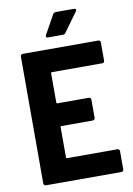

<svg xmlns="http://www.w3.org/2000/svg" viewBox="-96 -946 699 1007"><g transform="rotate(-10 253.0 -443.0)"><path d="M370 -886H274C268 -886 262 -883 259 -878L202 -776C198 -768 201 -762 210 -762H290C296 -762 300 -763 304 -769L378 -871C384 -879 380 -886 370 -886ZM479 -591V-688C479 -695 474 -700 467 -700H65C58 -700 53 -695 53 -688V-12C53 -5 58 0 65 0H467C474 0 479 -5 479 -12V-109C479 -116 474 -121 467 -121H199C196 -121 194 -123 194 -126V-287C194 -290 196 -292 199 -292H366C373 -292 378 -297 378 -304V-401C378 -408 373 -413 366 -413H199C196 -413 194 -415 194 -418V-574C194 -577 196 -579 199 -579H467C474 -579 479 -584 479 -591Z"/></g></svg>

Font: Barlow Semi Condensed
Style: Bold
Weight: 700
Width: 4
Designer: Jeremy Tribby
Foundry: Tribby Type
Version: Version 1.422;hotconv 1.0.109;makeotfexe 2.5.65596